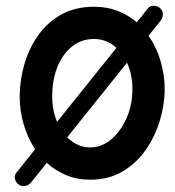

<svg xmlns="http://www.w3.org/2000/svg" viewBox="-20 -567 599 657"><path d="M45.4 65.4Q34.7 58.6 31.5 45.9Q28.3 33.2 36.1 23.9L100.1 -56.2Q74.2 -95.2 60.8 -142.3Q47.4 -189.5 47.4 -237.3Q47.4 -290 62.5 -344.2Q77.6 -398.4 108.9 -443.6Q140.1 -488.8 188.2 -516.4Q236.3 -543.9 301.8 -543.9Q346.7 -543.9 383.3 -529.5Q419.9 -515.1 447.8 -490.7L486.8 -539.1Q494.6 -548.3 508.1 -547.1Q521.5 -545.9 529.8 -537.1Q538.1 -528.3 537.1 -516.1Q536.1 -503.9 528.3 -494.6L488.3 -444.8Q516.1 -404.8 529.8 -356.9Q543.5 -309.1 543.5 -262.7Q543.5 -209.5 527.1 -154.8Q510.7 -100.1 478.8 -54.2Q446.8 -8.3 399.2 19.8Q351.6 47.9 288.6 47.9Q243.2 47.9 206.1 32.2Q168.9 16.6 140.1 -9.8L86.9 56.6Q79.1 66.4 67.1 69.1Q55.2 71.8 45.4 65.4ZM301.8 -433.6Q258.8 -433.6 226.6 -408Q194.3 -382.3 176.5 -338.1Q158.7 -293.9 158.7 -237.3Q158.7 -189.5 175.3 -149.9L378.4 -403.3Q345.2 -433.6 301.8 -433.6ZM433.1 -262.7Q433.1 -312 414.6 -352.5L210 -97.2Q244.6 -62.5 288.6 -62.5Q327.1 -62.5 359.9 -89.6Q392.6 -116.7 412.8 -162.1Q433.1 -207.5 433.1 -262.7Z"/></svg>

Font: Mikhak SemiBold
Style: Regular
Weight: 600
Designer: Amin Abedi
Version: Version 3.3